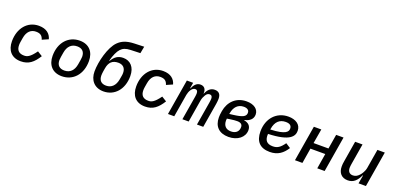

<svg xmlns="http://www.w3.org/2000/svg" viewBox="7 -1676 5386 2614"><g transform="rotate(20 2700.0 -369.0)"><path d="M271 12C386 12 452 -45 519 -152L448 -196C371 -89 330 -77 287 -77C215 -77 176 -114 176 -189C176 -204 177 -217 180 -236L190 -296C206 -392 259 -439 332 -439C393 -439 424 -418 441 -362L530 -401C511 -473 454 -528 342 -528C179 -528 67 -394 67 -206C67 -73 138 12 271 12Z M865 12C1026 12 1145 -112 1145 -308C1145 -440 1070 -528 935 -528C774 -528 655 -404 655 -208C655 -76 730 12 865 12ZM872 -73C804 -73 762 -109 762 -185C762 -197 764 -213 767 -232L778 -298C793 -389 844 -443 928 -443C996 -443 1038 -407 1038 -331C1038 -319 1036 -303 1033 -284L1022 -218C1007 -127 956 -73 872 -73Z M1470 12C1626 12 1744 -112 1744 -308C1744 -440 1671 -510 1571 -510C1496 -510 1449 -476 1408 -408H1402C1425 -495 1453 -557 1486 -592C1518 -627 1559 -642 1623 -645L1766 -650L1785 -750L1640 -745C1532 -741 1466 -713 1413 -660C1322 -569 1264 -347 1264 -203C1264 -78 1337 12 1470 12ZM1477 -74C1410 -74 1370 -109 1370 -185C1370 -201 1373 -227 1376 -247L1384 -294C1399 -378 1442 -425 1530 -425C1594 -425 1637 -389 1637 -316C1637 -303 1636 -286 1633 -273L1623 -216C1607 -127 1556 -74 1477 -74Z M2071 12C2186 12 2252 -45 2319 -152L2248 -196C2171 -89 2130 -77 2087 -77C2015 -77 1976 -114 1976 -189C1976 -204 1977 -217 1980 -236L1990 -296C2006 -392 2059 -439 2132 -439C2193 -439 2224 -418 2241 -362L2330 -401C2311 -473 2254 -528 2142 -528C1979 -528 1867 -394 1867 -206C1867 -73 1938 12 2071 12Z M2493 0 2548 -330C2553 -355 2562 -384 2579 -409C2596 -434 2615 -446 2638 -446C2662 -446 2674 -429 2674 -396C2674 -381 2672 -365 2669 -346L2611 0H2702L2756 -325C2761 -356 2774 -385 2789 -409C2804 -434 2823 -446 2846 -446C2872 -446 2885 -430 2885 -397C2885 -384 2882 -360 2879 -341L2822 0H2913L2972 -354C2976 -378 2979 -410 2979 -430C2979 -494 2949 -528 2890 -528C2829 -528 2791 -488 2766 -428H2762C2763 -433 2763 -438 2763 -443C2763 -490 2739 -528 2683 -528C2627 -528 2594 -487 2570 -431H2565L2579 -516H2488L2402 0Z M3287 -70C3215 -70 3175 -112 3175 -188C3175 -199 3176 -208 3177 -215L3215 -221C3267 -229 3298 -231 3322 -231C3373 -231 3399 -211 3399 -172C3399 -163 3398 -156 3397 -149C3388 -98 3347 -70 3287 -70ZM3186 -286 3189 -300C3204 -388 3256 -446 3340 -446C3395 -446 3419 -421 3419 -389C3419 -380 3419 -375 3418 -372C3410 -333 3374 -309 3244 -293ZM3281 12C3412 12 3507 -64 3507 -167C3507 -227 3471 -263 3407 -274V-279C3480 -294 3527 -335 3527 -400C3527 -476 3460 -528 3352 -528C3202 -528 3102 -429 3078 -287C3071 -246 3069 -219 3069 -194C3069 -65 3144 12 3281 12Z M3948 -447C4011 -447 4034 -420 4034 -381C4034 -338 4007 -286 3783 -278L3785 -289C3802 -396 3860 -447 3948 -447ZM3879 12C3996 12 4067 -45 4122 -132L4052 -177C3997 -100 3957 -74 3891 -74C3799 -74 3774 -126 3774 -191C3774 -200 3774 -206 3775 -211C4091 -222 4140 -310 4140 -388C4140 -480 4061 -528 3958 -528C3786 -528 3666 -397 3666 -209C3666 -64 3738 12 3879 12Z M4242 0H4350L4386 -220H4601L4565 0H4672L4758 -516H4651L4616 -306H4400L4436 -516H4328Z M5163 0H5270L5356 -516H5249L5203 -240C5194 -185 5162 -143 5149 -127C5122 -95 5092 -75 5052 -75C4999 -75 4977 -111 4977 -158C4977 -175 4980 -197 4983 -216L5033 -516H4926L4877 -220C4870 -185 4869 -161 4869 -137C4869 -49 4917 12 5009 12C5093 12 5140 -39 5179 -122H5184Z"/></g></svg>

Font: IBM Mono Medium
Style: Italic
Weight: 500
Italic angle: -9°
Monospace: yes
Designer: Mike Abbink, Paul van der Laan, Pieter van Rosmalen
Foundry: Bold Monday
Version: Version 2.3